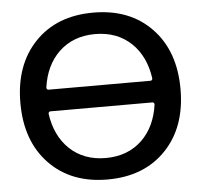

<svg xmlns="http://www.w3.org/2000/svg" viewBox="-53 -819 900 862"><g transform="rotate(-5 397.0 -388.0)"><path d="M159.2 -446.3Q159.2 -442.4 161.6 -439.5Q164.1 -436.5 168 -436.5H627.9Q631.8 -436.5 634.3 -439.5Q636.7 -442.4 636.7 -446.3Q623 -545.9 561.5 -605.5Q497.1 -667 397.9 -667Q298.8 -667 234.4 -605.5Q172.9 -545.9 159.2 -446.3ZM168 -338.9Q164.1 -338.9 161.6 -335.9Q159.2 -333 159.2 -329.1Q172.9 -229.5 234.4 -169.9Q298.8 -108.4 397.9 -108.4Q497.1 -108.4 561.5 -169.9Q623 -229.5 636.7 -329.1Q636.7 -333 634.3 -335.9Q631.8 -338.9 627.9 -338.9ZM135.7 -662.1Q233.4 -763.7 397.9 -763.7Q562.5 -763.7 660.6 -661.6Q758.8 -559.6 758.8 -387.7Q758.8 -215.8 660.6 -113.8Q562.5 -11.7 397.9 -11.7Q233.4 -11.7 135.3 -113.8Q37.1 -215.8 37.1 -387.7Q37.1 -559.6 135.7 -662.1Z"/></g></svg>

Font: Gen Jyuu GothicX Medium
Style: Regular
Weight: 500
Designer: Ryoko NISHIZUKA (kana &amp; ideographs); Paul D. Hunt (Latin, Greek &amp; Cyrillic); Wenlong ZHANG (bopomofo); Sandoll C
Version: Version 1.058.20140828